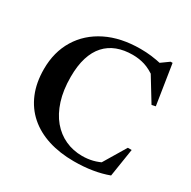

<svg xmlns="http://www.w3.org/2000/svg" viewBox="-162 -873 1033 1041"><g transform="rotate(30 354.0 -353.0)"><path d="M455 -35.5Q488.5 -35.5 520 -43.2Q551.5 -51 585.5 -69L557.5 -47L648 -198H672L644.5 -22.5Q599 -5.5 545.5 3.2Q492 12 430.5 12Q342 12 270 -11Q198 -34 146.8 -79Q95.5 -124 68 -189.8Q40.5 -255.5 40.5 -341Q40.5 -447.5 89.5 -527.8Q138.5 -608 228.2 -652.5Q318 -697 440.5 -697Q476 -697 509 -693Q542 -689 585.5 -679L549.5 -670.5L615.5 -718H628L667 -468.5L643 -463.5L540 -632L573.5 -595Q532 -625.5 495.8 -636.8Q459.5 -648 420 -648Q366 -648 323 -631.8Q280 -615.5 249.8 -582.2Q219.5 -549 203.5 -497.8Q187.5 -446.5 187.5 -376.5Q187.5 -293.5 207.8 -230Q228 -166.5 264.2 -123.2Q300.5 -80 349.2 -57.8Q398 -35.5 455 -35.5Z"/></g></svg>

Font: Newsreader 36pt SemiBold
Style: Regular
Weight: 600
Designer: Hugues Gentile
Foundry: Production Type
Version: Version 1.003